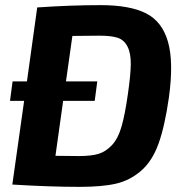

<svg xmlns="http://www.w3.org/2000/svg" viewBox="-20 -719 718 748"><path d="M85 -402 125 -690Q255 -699 372 -699Q486 -699 549 -667Q612 -635 634.5 -556Q657 -477 638 -339Q622 -227 597.5 -159Q573 -91 529.5 -53.5Q486 -16 432 -3.5Q378 9 289 9Q176 9 28 0L74 -326H19L29 -402ZM226 -326 196 -112Q213 -112 244 -111.5Q275 -111 287 -111Q335 -111 363.5 -119.5Q392 -128 416 -153.5Q440 -179 453.5 -226Q467 -273 478 -351Q489 -426 489.5 -469Q490 -512 476.5 -538Q463 -564 438 -572Q413 -580 367 -580L262 -579L237 -402H359L349 -326Z"/></svg>

Font: Ezarion
Style: Bold Italic
Weight: 700
Italic angle: -8°
Designer: Natanael Gama
Version: Version 1.001;PS 001.001;hotconv 1.0.70;makeotf.lib2.5.58329